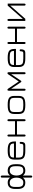

<svg xmlns="http://www.w3.org/2000/svg" viewBox="2064 -2747 865 5033"><g transform="rotate(-90 2496.5 -230.5)"><path d="M411 -62V147Q411 182 384 182Q357 182 357 147V-62Q329 -28 300 -14Q271 0 227 0Q60 0 60 -196V-265Q60 -461 227 -461Q271 -461 300 -447Q329 -433 357 -399V-608Q357 -643 384 -643Q411 -643 411 -608V-399Q439 -433 468 -447Q497 -461 541 -461Q708 -461 708 -265V-196Q708 0 541 0Q497 0 468 -14Q439 -28 411 -62ZM656 -196V-265Q656 -371 604 -396Q580 -408 536 -408Q535 -408 535 -409Q493 -409 462 -380Q413 -332 411 -231Q413 -130 462 -82Q492 -52 536 -52Q620 -52 640 -101Q656 -137 656 -196ZM112 -265V-196Q112 -89 164 -64Q188 -52 232 -52Q276 -52 306 -82Q356 -132 357 -231Q355 -332 306 -380Q275 -409 232 -409Q148 -409 128 -360Q112 -324 112 -265Z M1304 -285V-245H882V-177Q882 -98 918 -75Q954 -52 1053 -52H1187Q1219 -52 1230.5 -66Q1242 -80 1242 -114Q1242 -147 1268 -147Q1294 -147 1294 -118Q1294 -66 1278 -36Q1258 0 1197 0H1053Q933 0 881.5 -37.5Q830 -75 830 -176V-285Q830 -386 881.5 -423.5Q933 -461 1053 -461H1082Q1202 -461 1253 -423.5Q1304 -386 1304 -285ZM1082 -409H1053Q953 -409 918 -387.5Q883 -366 882 -297H1252Q1251 -366 1216 -387.5Q1181 -409 1082 -409Z M1486 -218V-27Q1486 7 1460 7Q1434 7 1434 -27V-433Q1434 -468 1460 -468Q1486 -468 1486 -433V-270H1836V-433Q1836 -468 1862 -468Q1888 -468 1888 -433V-27Q1888 7 1862 7Q1836 7 1836 -27V-218Z M2277 0H2248Q2128 0 2076.5 -37.5Q2025 -75 2025 -176V-285Q2025 -386 2076.5 -423.5Q2128 -461 2248 -461H2277Q2397 -461 2448 -423.5Q2499 -386 2499 -285V-176Q2499 -75 2448 -37.5Q2397 0 2277 0ZM2248 -52H2277Q2371 -52 2400 -68Q2428 -83 2437.5 -107Q2447 -131 2447 -177V-284Q2447 -364 2413 -386.5Q2379 -409 2286 -409H2248Q2154 -409 2125 -393Q2096 -378 2086.5 -354Q2077 -330 2077 -284V-177Q2077 -98 2113 -75Q2149 -52 2248 -52Z M3068 -370 2895 -112Q2890 -104 2878 -104Q2866 -104 2860 -112L2687 -370V-28Q2687 7 2661 7Q2635 7 2635 -27V-433Q2635 -468 2659 -468Q2677 -468 2689 -449L2877 -171L3066 -449Q3079 -468 3095 -468Q3120 -468 3120 -433V-27Q3120 7 3094 7Q3068 7 3068 -28Z M3730 -285V-245H3308V-177Q3308 -98 3344 -75Q3380 -52 3479 -52H3613Q3645 -52 3656.5 -66Q3668 -80 3668 -114Q3668 -147 3694 -147Q3720 -147 3720 -118Q3720 -66 3704 -36Q3684 0 3623 0H3479Q3359 0 3307.5 -37.5Q3256 -75 3256 -176V-285Q3256 -386 3307.5 -423.5Q3359 -461 3479 -461H3508Q3628 -461 3679 -423.5Q3730 -386 3730 -285ZM3508 -409H3479Q3379 -409 3344 -387.5Q3309 -366 3308 -297H3678Q3677 -366 3642 -387.5Q3607 -409 3508 -409Z M3912 -218V-27Q3912 7 3886 7Q3860 7 3860 -27V-433Q3860 -468 3886 -468Q3912 -468 3912 -433V-270H4262V-433Q4262 -468 4288 -468Q4314 -468 4314 -433V-27Q4314 7 4288 7Q4262 7 4262 -27V-218Z M4865 -461H4918V-28Q4918 7 4892 7Q4866 7 4866 -29V-394L4520 0H4464V-433Q4464 -468 4490 -468Q4516 -468 4516 -432V-63Z"/></g></svg>

Font: Jura
Style: Regular
Weight: 400
Designer: Daniel Johnson, Alexei Vanyashin
Foundry: Daniel Johnson
Version: Version 5.103